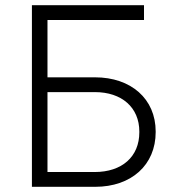

<svg xmlns="http://www.w3.org/2000/svg" viewBox="-20 -720 676 740"><path d="M103 0H347C486 0 580 -84 580 -211V-213C580 -339 485 -422 346 -422H163V-643H535V-700H103ZM163 -57V-365H346C449 -365 517 -306 517 -213V-210C517 -116 450 -57 345 -57Z"/></svg>

Font: Fixel Display Light
Style: Regular
Weight: 300
Designer: AlfaBravo + MacPaw
Foundry: Kyrylo Tkachov, Marchela Mozhyna, Serhii Makarenko, Maria Weinstein, Zakhar Kryvoshyya
Version: Version 1.211